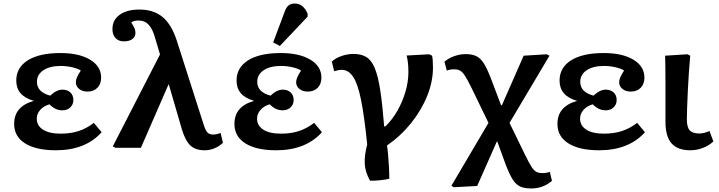

<svg xmlns="http://www.w3.org/2000/svg" viewBox="-20 -836 4066 1086"><path d="M296 14Q184 14 122 -25Q60 -64 60 -135Q60 -234 170 -265V-266Q72 -294 72 -380Q72 -454 137.5 -495Q203 -536 322 -536Q427 -536 489.5 -498.5Q552 -461 552 -397Q552 -361 531 -339.5Q510 -318 475 -318Q446 -318 427.5 -333Q409 -348 409 -372Q409 -395 437 -437Q421 -448 388.5 -455.5Q356 -463 324 -463Q261 -463 225 -438.5Q189 -414 189 -373Q189 -315 264 -295Q300 -329 333 -329Q361 -329 378 -313Q395 -297 395 -271Q395 -245 377.5 -228.5Q360 -212 333 -212Q292 -212 260 -246Q226 -236 207 -214Q188 -192 188 -165Q188 -125 223.5 -102.5Q259 -80 323 -80Q379 -80 424 -94.5Q469 -109 511 -141L555 -88Q463 14 296 14Z M1228 -84 1241 -28Q1195 14 1137 14Q1086 14 1057 -13Q1028 -40 1008 -107L935 -358H933L777 0H633L618 -8L885 -528L858 -619Q844 -671 821.5 -695.5Q799 -720 764 -720Q736 -720 722 -709Q736 -688 741 -676Q746 -664 746 -649Q746 -628 728.5 -615Q711 -602 681 -602Q651 -602 633.5 -620.5Q616 -639 616 -671Q616 -723 657 -752.5Q698 -782 769 -782Q849 -782 900 -739.5Q951 -697 981 -603L1132 -131Q1142 -99 1153 -87Q1164 -75 1185 -75Q1205 -75 1228 -84Z M1542 14Q1430 14 1368 -25Q1306 -64 1306 -135Q1306 -234 1416 -265V-266Q1318 -294 1318 -380Q1318 -454 1383.5 -495Q1449 -536 1568 -536Q1673 -536 1735.5 -498.5Q1798 -461 1798 -397Q1798 -361 1777 -339.5Q1756 -318 1721 -318Q1692 -318 1673.5 -333Q1655 -348 1655 -372Q1655 -395 1683 -437Q1667 -448 1634.5 -455.5Q1602 -463 1570 -463Q1507 -463 1471 -438.5Q1435 -414 1435 -373Q1435 -315 1510 -295Q1546 -329 1579 -329Q1607 -329 1624 -313Q1641 -297 1641 -271Q1641 -245 1623.5 -228.5Q1606 -212 1579 -212Q1538 -212 1506 -246Q1472 -236 1453 -214Q1434 -192 1434 -165Q1434 -125 1469.5 -102.5Q1505 -80 1569 -80Q1625 -80 1670 -94.5Q1715 -109 1757 -141L1801 -88Q1709 14 1542 14ZM1563 -576 1525 -596 1587 -761Q1597 -792 1610.5 -804Q1624 -816 1647 -816Q1696 -816 1720 -758V-742Z M2073 186Q2045 136 2043 88.5Q2041 41 2057 -19Q2041 -177 2022.5 -269.5Q2004 -362 1977.5 -401.5Q1951 -441 1913 -441Q1894 -441 1870 -433L1857 -488Q1879 -508 1912.5 -519.5Q1946 -531 1980 -531Q2022 -531 2051 -514Q2080 -497 2099 -452.5Q2118 -408 2130.5 -327.5Q2143 -247 2153 -121H2160Q2199 -159 2228 -210Q2257 -261 2273.5 -317.5Q2290 -374 2290 -428Q2290 -484 2280 -522L2408 -529L2424 -521Q2429 -499 2429 -454Q2429 -375 2396.5 -294Q2364 -213 2305.5 -140Q2247 -67 2169 -13Q2172 5 2175 37.5Q2178 70 2180 107Q2182 144 2182 175Q2163 180 2129.5 183.5Q2096 187 2073 186Z M2985 230Q2947 230 2922.5 219Q2898 208 2879.5 178.5Q2861 149 2840 94L2793 -35H2790L2679 216L2548 223L2533 215L2743 -141L2648 -337Q2625 -384 2610.5 -406.5Q2596 -429 2582.5 -436.5Q2569 -444 2548 -444Q2527 -444 2507 -437L2494 -487Q2517 -507 2549.5 -518.5Q2582 -530 2614 -530Q2649 -530 2673 -519Q2697 -508 2716 -478.5Q2735 -449 2756 -394L2814 -241H2819L2942 -521L3073 -529L3088 -521L2862 -141L2948 36Q2971 83 2985.5 106Q3000 129 3013.5 136Q3027 143 3048 143Q3072 143 3090 136L3102 187Q3052 230 2985 230Z M3369 14Q3257 14 3195 -25Q3133 -64 3133 -135Q3133 -234 3243 -265V-266Q3145 -294 3145 -380Q3145 -454 3210.5 -495Q3276 -536 3395 -536Q3500 -536 3562.5 -498.5Q3625 -461 3625 -397Q3625 -361 3604 -339.5Q3583 -318 3548 -318Q3519 -318 3500.5 -333Q3482 -348 3482 -372Q3482 -395 3510 -437Q3494 -448 3461.5 -455.5Q3429 -463 3397 -463Q3334 -463 3298 -438.5Q3262 -414 3262 -373Q3262 -315 3337 -295Q3373 -329 3406 -329Q3434 -329 3451 -313Q3468 -297 3468 -271Q3468 -245 3450.5 -228.5Q3433 -212 3406 -212Q3365 -212 3333 -246Q3299 -236 3280 -214Q3261 -192 3261 -165Q3261 -125 3296.5 -102.5Q3332 -80 3396 -80Q3452 -80 3497 -94.5Q3542 -109 3584 -141L3628 -88Q3536 14 3369 14Z M3885 14Q3813 14 3778.5 -25Q3744 -64 3744 -148Q3744 -193 3744 -248Q3744 -303 3744 -357Q3744 -411 3743.5 -454.5Q3743 -498 3742 -521L3868 -529L3884 -521Q3880 -478 3876.5 -426Q3873 -374 3870.5 -322Q3868 -270 3866.5 -227Q3865 -184 3865 -161Q3865 -117 3881 -99Q3897 -81 3936 -81Q3962 -81 3993 -95L4015 -36Q3991 -13 3956 0.5Q3921 14 3885 14Z"/></svg>

Font: Literata 7pt SemiBold
Style: Regular
Weight: 600
Designer: Latin by Veronika Burian and Jose Scaglione. Greek by Irene Vlachou. Cyrillic by Vera Evstafieva.
Foundry: TypeTogether
Version: Version 3.002